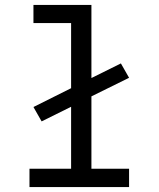

<svg xmlns="http://www.w3.org/2000/svg" viewBox="-20 -755 640 775"><path d="M99 0V-74H267V-324L148 -265L115 -323L267 -399V-662H115V-735H349V-440L468 -499L501 -441L349 -366V-74H501V0Z"/></svg>

Font: Iosevka HT Extended
Style: Regular
Weight: 400
Width: 7
Monospace: yes
Designer: Belleve Invis
Foundry: Belleve Invis
Version: Version 32.3.0; ttfautohint (v1.8.4)